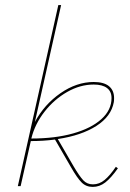

<svg xmlns="http://www.w3.org/2000/svg" viewBox="-20 -731 510 754"><path d="M443 -70Q416 -32 393.5 -14.5Q371 3 344 3Q318 3 300.5 -14.5Q283 -32 259 -74L196 -183Q151 -177 101 -177L61 0H50L209 -711H220L117 -252Q154 -321 217.5 -365Q281 -409 348 -409Q388 -409 408 -392.5Q428 -376 428 -346Q428 -336 427 -330Q417 -274 358.5 -236.5Q300 -199 207 -185L269 -78Q292 -39 307 -23Q322 -7 345 -7Q370 -7 391 -24.5Q412 -42 435 -76ZM103 -187Q196 -187 267 -207Q338 -227 378 -263Q418 -299 418 -346Q418 -372 400 -385.5Q382 -399 348 -399Q295 -399 244 -370Q193 -341 155 -292.5Q117 -244 103 -187Z"/></svg>

Font: Ysabeau Infant Hairline
Style: Italic
Weight: 100
Italic angle: -12°
Designer: Christian Thalmann (Catharsis Fonts)
Version: Version 0.003